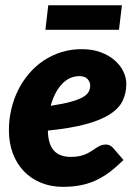

<svg xmlns="http://www.w3.org/2000/svg" viewBox="-20 -716 534 744"><path d="M14.5 0ZM469.5 -391Q469.5 -355.5 455.5 -326Q441.5 -296.5 406.8 -273.8Q372 -251 313.2 -235Q254.5 -219 165.5 -210Q166.5 -157 188.8 -132.5Q211 -108 254.5 -108Q275 -108 290 -111.5Q305 -115 316.2 -120.5Q327.5 -126 336.5 -132Q345.5 -138 353.8 -143.5Q362 -149 371 -152.5Q380 -156 391.5 -156Q399 -156 406 -152.2Q413 -148.5 418.5 -142.5L458.5 -96Q431 -69 404.8 -49.2Q378.5 -29.5 350.8 -16.8Q323 -4 291.8 2Q260.5 8 223.5 8Q177.5 8 139 -7.8Q100.5 -23.5 72.8 -52.2Q45 -81 29.8 -121.5Q14.5 -162 14.5 -211.5Q14.5 -253 23.8 -292.5Q33 -332 50.2 -366.8Q67.5 -401.5 92.5 -430.8Q117.5 -460 148.8 -481Q180 -502 217.2 -513.8Q254.5 -525.5 296.5 -525.5Q338 -525.5 370.2 -513.5Q402.5 -501.5 424.5 -482.2Q446.5 -463 458 -439Q469.5 -415 469.5 -391ZM287.5 -421Q249 -421 220 -390.2Q191 -359.5 176.5 -306Q225 -313.5 255 -321.8Q285 -330 301.5 -339.8Q318 -349.5 323.8 -360.8Q329.5 -372 329.5 -385Q329.5 -398 319.5 -409.5Q309.5 -421 287.5 -421ZM167 -695.5H452.5L441 -600.5H156Z"/></svg>

Font: Lato Black
Style: Italic
Weight: 900
Italic angle: -7°
Designer: Lukasz Dziedzic
Foundry: tyPoland Lukasz Dziedzic
Version: Version 2.007; 2014-02-27